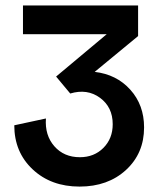

<svg xmlns="http://www.w3.org/2000/svg" viewBox="-20 -670 584 702"><path d="M271 12.2Q166.5 12.2 99.4 -50.8Q32.2 -113.8 32.2 -211.9L147.9 -236.8Q143.6 -175.3 178.7 -135.3Q213.9 -95.2 272 -95.2Q324.2 -95.2 358.2 -129.4Q392.1 -163.6 392.1 -215.8Q392.1 -278.3 345.5 -312.5Q298.8 -346.7 236.8 -328.1L185.1 -390.1L370.1 -544.9H64V-649.9H484.9V-538.1L326.2 -407.2Q406.2 -397.9 456.5 -342Q506.8 -286.1 506.8 -204.1Q506.8 -109.4 440.7 -48.6Q374.5 12.2 271 12.2Z"/></svg>

Font: Apfel Grotezk Mittel
Style: Regular
Weight: 500
Designer: Luigi Gorlero
Foundry: © 2023, Luigi Gorlero & Collletttivo
Version: Version 2.000;Glyphs 3.2 (3217)